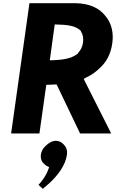

<svg xmlns="http://www.w3.org/2000/svg" viewBox="-20 -832 796 1207"><path d="M50 6 51 7H227L228 6L271 -299H281C294 -299 312 -300 331 -301H336L482 4L485 7H679L506 -336L516 -341V-342C544 -355 570 -370 594 -392L603 -400C645 -437 676 -487 686 -561C695 -624 682 -684 645 -729L639 -736C604 -779 547 -810 456 -812H166L165 -811ZM324 -678H334C398 -677 458 -671 489 -637V-635V-634C500 -617 506 -594 502 -565C498 -537 487 -516 470 -498V-497L469 -495C427 -460 362 -455 303 -453H293ZM268 84C252 98 240 117 237 140C234 160 239 177 249 190L253 194L255 196H256C262 204 272 211 282 215L289 219L286 227C269 277 238 313 222 330L249 355C259 346 271 337 283 326L291 319C343 270 391 210 401 140C404 117 399 98 387 84L381 77C369 63 352 53 331 53C311 53 292 63 276 77Z"/></svg>

Font: Hussar Woodtype
Style: SeBdObl
Weight: 900
Foundry: Cannot Into Space Fonts
Version: Version 1.07